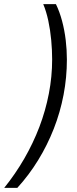

<svg xmlns="http://www.w3.org/2000/svg" viewBox="-93 -738 368 916"><path d="M-72.8 158.2Q-19 91.3 23.2 18.1Q65.4 -55.2 95 -132.8Q124.5 -210.4 140.1 -291.5Q155.8 -372.6 155.8 -454.6Q155.8 -498.5 151.4 -546.4Q147 -594.2 137.5 -638.9Q127.9 -683.6 113.3 -718.3H173.8Q191.4 -682.1 203.1 -638.2Q214.8 -594.2 220.5 -547.1Q226.1 -500 226.1 -453.6Q226.1 -368.7 210.2 -285.4Q194.3 -202.1 163.6 -123.8Q132.8 -45.4 89.1 25.9Q45.4 97.2 -10.3 158.2Z"/></svg>

Font: Open Sans Condensed
Style: Italic
Weight: 400
Width: 3
Italic angle: -12°
Designer: Monotype Design Team
Foundry: Monotype Imaging Inc.
Version: Version 3.000